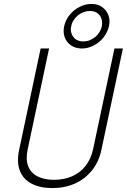

<svg xmlns="http://www.w3.org/2000/svg" viewBox="-20 -947 646 978"><path d="M446 -927Q415 -927 385.5 -912Q356 -897 335 -871.5Q314 -846 307 -814Q300 -782 310 -756Q320 -730 343 -715Q366 -700 397 -700Q428 -700 457 -715Q486 -730 507 -756Q528 -782 535 -814Q542 -846 531.5 -871.5Q521 -897 499 -912Q477 -927 446 -927ZM438 -891Q472 -891 490 -866Q504 -844 499 -814Q496 -799 487.5 -785Q479 -771 467 -760Q454 -749 438 -742.5Q422 -736 404 -736Q388 -736 374.5 -742Q361 -748 353 -760Q345 -770 342 -784Q339 -798 343 -814Q346 -831 355.5 -845Q365 -859 378 -870Q391 -880 406.5 -885.5Q422 -891 438 -891ZM497 -186 606 -700H563L454 -186Q443 -136 415 -101Q387 -66 346 -48.5Q305 -31 255 -31Q206 -31 171.5 -48.5Q137 -66 123.5 -100.5Q110 -135 121 -186L230 -700H187L78 -186Q64 -122 81 -78Q98 -34 141 -11.5Q184 11 246 11Q310 11 361.5 -12Q413 -35 448.5 -79Q484 -123 497 -186Z"/></svg>

Font: Advent Pro Light
Style: Italic
Weight: 300
Italic angle: -12°
Version: Version 3.000